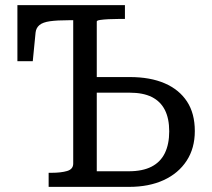

<svg xmlns="http://www.w3.org/2000/svg" viewBox="-20 -730 830 750"><path d="M484 0H170V-55H181Q218 -55 242 -62Q266 -69 266 -91V-651H249Q203 -651 175 -647Q147 -643 134 -632Q121 -621 119 -603L108 -491H48V-710H468V-656H444Q424 -656 404 -655Q384 -654 371 -652Q358 -650 358 -646V-61H483Q537 -61 572 -79Q607 -97 624 -132Q641 -167 641 -217Q641 -267 624 -300.5Q607 -334 573 -351Q539 -368 486 -368H330V-429H487Q567 -429 623.5 -404.5Q680 -380 710.5 -333.5Q741 -287 741 -218Q741 -151 709 -102Q677 -53 619.5 -26.5Q562 0 484 0Z"/></svg>

Font: Roboto Serif
Style: Regular
Weight: 400
Designer: Greg Gazdowicz
Foundry: Commercial Type
Version: Version 1.008